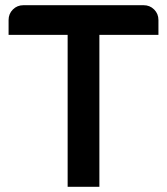

<svg xmlns="http://www.w3.org/2000/svg" viewBox="-20 -719 642 738"><path d="M532 -699Q556 -699 572.5 -682.5Q589 -666 589 -642V-585H362V-1H240V-585H13V-642Q13 -666 29.5 -682.5Q46 -699 70 -699Z"/></svg>

Font: FifthLeg
Style: Bold
Weight: 700
Designer: Jakub Steiner
Version: Version 1.0